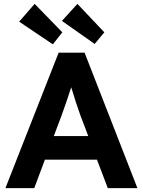

<svg xmlns="http://www.w3.org/2000/svg" viewBox="-20 -972 738 992"><path d="M8 0 283 -700H417L690 0H537L481 -147H212L157 0ZM298 -375 258 -269H436L395 -377Q386 -401 372.5 -442.5Q359 -484 348 -521Q336 -484 323 -446Q310 -408 298 -375ZM469 -745 300 -864 380 -952 519 -805ZM253 -743 79 -860 159 -952 302 -805Z"/></svg>

Font: Readex Pro SemiBold
Style: Regular
Weight: 600
Designer: Bonnie Shaver-Troup, Thomas Jockin
Foundry: Lexend
Version: Version 1.204; ttfautohint (v1.8.4.7-5d5b)